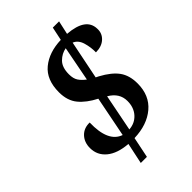

<svg xmlns="http://www.w3.org/2000/svg" viewBox="-248 -851 1020 1020"><g transform="rotate(-45 262.0 -340.5)"><path d="M179 79H225L249 -38Q346 -41 406 -91.5Q466 -142 466 -232Q466 -292 438 -331Q410 -370 347 -404L331 -412L375 -629Q405 -617 416 -579.5Q427 -542 426 -505Q470 -505 496 -529Q522 -553 520 -589Q518 -673 387 -683L404 -760H357L341 -684Q250 -681 193.5 -634.5Q137 -588 137 -494Q137 -431 169.5 -391.5Q202 -352 261 -322L216 -94Q135 -122 139 -265Q96 -266 70 -238.5Q44 -211 44 -168Q44 -114 85.5 -79.5Q127 -45 204 -39ZM290 -437Q267 -454 254.5 -473Q242 -492 242 -524Q242 -576 268 -602Q294 -628 328 -634ZM262 -90 303 -298Q362 -264 362 -204Q362 -155 334 -124Q306 -93 262 -90Z"/></g></svg>

Font: Noto Serif SemiCondensed Semi
Style: Italic
Weight: 600
Width: 4
Italic angle: -12°
Designer: Monotype Design Team
Foundry: Monotype Imaging Inc.
Version: Version 1.901